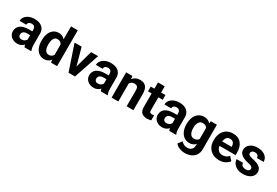

<svg xmlns="http://www.w3.org/2000/svg" viewBox="81 -2011 5029 3480"><g transform="rotate(30 2595.5 -271.0)"><path d="M360.4 0Q351.1 -19 345.7 -49.3Q324.7 -24.9 292 -7.6Q259.3 9.8 211.4 9.8Q161.1 9.8 120.4 -10.7Q79.6 -31.2 55.9 -66.9Q32.2 -102.5 32.2 -148.4Q32.2 -231.4 93.8 -276.6Q155.3 -321.8 276.9 -321.8H339.8V-354.5Q339.8 -392.1 321 -414.6Q302.2 -437 261.2 -437Q225.6 -437 205.3 -419.2Q185.1 -401.4 185.1 -371.1H44.4Q44.4 -416.5 72 -454.3Q99.6 -492.2 150.1 -515.1Q200.7 -538.1 269 -538.1Q330.1 -538.1 378.2 -517.6Q426.3 -497.1 453.9 -456.1Q481.4 -415 481.4 -353.5V-127.4Q481.4 -84 486.8 -56.2Q492.2 -28.3 502.4 -8.3V0ZM242.2 -95.2Q278.3 -95.2 303.7 -111.8Q329.1 -128.4 339.8 -148.9V-242.2H280.8Q224.6 -242.2 199 -218.3Q173.3 -194.3 173.3 -158.2Q173.3 -130.9 191.9 -113Q210.4 -95.2 242.2 -95.2Z M567.9 -257.8V-268.1Q567.9 -348.6 592 -409.4Q616.2 -470.2 662.4 -504.2Q708.5 -538.1 774.4 -538.1Q814.9 -538.1 846.4 -522.9Q877.9 -507.8 901.9 -480.5V-750H1043.5V0H916L909.2 -56.6Q884.8 -25.4 851.1 -7.8Q817.4 9.8 773.4 9.8Q708 9.8 662.1 -25.1Q616.2 -60.1 592 -120.6Q567.9 -181.2 567.9 -257.8ZM708.5 -268.1V-257.8Q708.5 -214.4 718.3 -178.7Q728 -143.1 750 -122.1Q772 -101.1 809.1 -101.1Q843.3 -101.1 866.2 -116.2Q889.2 -131.3 901.9 -157.7V-371.6Q889.2 -397.9 866.5 -412.8Q843.8 -427.7 810.1 -427.7Q772.9 -427.7 750.7 -406.5Q728.5 -385.3 718.5 -349.1Q708.5 -313 708.5 -268.1Z M1252 -528.3 1351.1 -169.4 1449.7 -528.3H1596.7L1418.5 0H1282.7L1104.5 -528.3Z M1957.5 0Q1948.2 -19 1942.9 -49.3Q1921.9 -24.9 1889.2 -7.6Q1856.4 9.8 1808.6 9.8Q1758.3 9.8 1717.5 -10.7Q1676.8 -31.2 1653.1 -66.9Q1629.4 -102.5 1629.4 -148.4Q1629.4 -231.4 1690.9 -276.6Q1752.4 -321.8 1874 -321.8H1937V-354.5Q1937 -392.1 1918.2 -414.6Q1899.4 -437 1858.4 -437Q1822.8 -437 1802.5 -419.2Q1782.2 -401.4 1782.2 -371.1H1641.6Q1641.6 -416.5 1669.2 -454.3Q1696.8 -492.2 1747.3 -515.1Q1797.9 -538.1 1866.2 -538.1Q1927.2 -538.1 1975.3 -517.6Q2023.4 -497.1 2051 -456.1Q2078.6 -415 2078.6 -353.5V-127.4Q2078.6 -84 2084 -56.2Q2089.4 -28.3 2099.6 -8.3V0ZM1839.4 -95.2Q1875.5 -95.2 1900.9 -111.8Q1926.3 -128.4 1937 -148.9V-242.2H1877.9Q1821.8 -242.2 1796.1 -218.3Q1770.5 -194.3 1770.5 -158.2Q1770.5 -130.9 1789.1 -113Q1807.6 -95.2 1839.4 -95.2Z M2414.6 -427.7Q2382.8 -427.7 2360.4 -413.3Q2337.9 -398.9 2324.7 -374.5V0H2184.1V-528.3H2315.9L2320.8 -465.3Q2348.1 -500.5 2387 -519.3Q2425.8 -538.1 2473.6 -538.1Q2523.4 -538.1 2561 -518.8Q2598.6 -499.5 2619.6 -455.3Q2640.6 -411.1 2640.6 -336.9V0H2499V-337.4Q2499 -389.6 2477.1 -408.7Q2455.1 -427.7 2414.6 -427.7Z M3006.3 -528.3V-428.7H2915.5V-159.2Q2915.5 -125 2929.2 -113.8Q2942.9 -102.5 2970.7 -102.5Q2983.9 -102.5 2994.1 -103.8Q3004.4 -105 3012.2 -106.4L3012.7 -2.9Q2994.6 2.9 2973.6 6.3Q2952.6 9.8 2927.2 9.8Q2857.4 9.8 2816.2 -25.6Q2774.9 -61 2774.9 -145V-428.7H2698.7V-528.3H2774.9V-658.7H2915.5V-528.3Z M3391.6 0Q3382.3 -19 3377 -49.3Q3356 -24.9 3323.2 -7.6Q3290.5 9.8 3242.7 9.8Q3192.4 9.8 3151.6 -10.7Q3110.8 -31.2 3087.2 -66.9Q3063.5 -102.5 3063.5 -148.4Q3063.5 -231.4 3125 -276.6Q3186.5 -321.8 3308.1 -321.8H3371.1V-354.5Q3371.1 -392.1 3352.3 -414.6Q3333.5 -437 3292.5 -437Q3256.8 -437 3236.6 -419.2Q3216.3 -401.4 3216.3 -371.1H3075.7Q3075.7 -416.5 3103.3 -454.3Q3130.9 -492.2 3181.4 -515.1Q3231.9 -538.1 3300.3 -538.1Q3361.3 -538.1 3409.4 -517.6Q3457.5 -497.1 3485.1 -456.1Q3512.7 -415 3512.7 -353.5V-127.4Q3512.7 -84 3518.1 -56.2Q3523.4 -28.3 3533.7 -8.3V0ZM3273.4 -95.2Q3309.6 -95.2 3335 -111.8Q3360.4 -128.4 3371.1 -148.9V-242.2H3312Q3255.9 -242.2 3230.2 -218.3Q3204.6 -194.3 3204.6 -158.2Q3204.6 -130.9 3223.1 -113Q3241.7 -95.2 3273.4 -95.2Z M3600.1 -257.8V-268.1Q3600.1 -348.6 3626 -409.4Q3651.9 -470.2 3700 -504.2Q3748 -538.1 3814 -538.1Q3860.8 -538.1 3894 -522.5Q3927.2 -506.8 3949.7 -478L3955.6 -528.3H4083V-17.6Q4083 54.7 4051 105Q4019 155.3 3961.9 181.6Q3904.8 208 3829.1 208Q3796.4 208 3759.3 199.2Q3722.2 190.4 3688.7 171.9Q3655.3 153.3 3632.8 125L3694.8 42Q3719.2 70.3 3751.5 86.2Q3783.7 102.1 3822.8 102.1Q3879.4 102.1 3910.6 71Q3941.9 40 3941.9 -16.6V-46.4Q3918.5 -20 3886.7 -5.1Q3855 9.8 3813 9.8Q3747.6 9.8 3699.7 -25.1Q3651.9 -60.1 3626 -120.6Q3600.1 -181.2 3600.1 -257.8ZM3740.7 -268.1V-257.8Q3740.7 -192.4 3767.1 -146.7Q3793.5 -101.1 3848.6 -101.1Q3882.8 -101.1 3905.8 -114.3Q3928.7 -127.4 3941.9 -150.4V-378.4Q3928.7 -401.9 3906 -414.8Q3883.3 -427.7 3849.6 -427.7Q3794.4 -427.7 3767.6 -381.3Q3740.7 -335 3740.7 -268.1Z M4435.5 9.8Q4353.5 9.8 4294.4 -24.7Q4235.4 -59.1 4203.9 -117.2Q4172.4 -175.3 4172.4 -246.1V-265.6Q4172.4 -345.7 4202.4 -407.2Q4232.4 -468.8 4287.8 -503.4Q4343.3 -538.1 4419.9 -538.1Q4532.2 -538.1 4592.3 -467Q4652.3 -396 4652.3 -279.3V-220.7H4314.9Q4321.8 -167 4355.5 -133.5Q4389.2 -100.1 4444.3 -100.1Q4482.4 -100.1 4515.4 -115Q4548.3 -129.9 4572.3 -160.2L4640.6 -85.9Q4615.7 -49.8 4564.2 -20Q4512.7 9.8 4435.5 9.8ZM4418.5 -428.2Q4372.6 -428.2 4348.1 -397Q4323.7 -365.7 4316.4 -314.5H4514.2V-325.2Q4513.7 -368.7 4490.5 -398.4Q4467.3 -428.2 4418.5 -428.2Z M5018.1 -146Q5018.1 -168.9 4996.8 -185.3Q4975.6 -201.7 4908.7 -215.3Q4855 -227.1 4812.5 -247.1Q4770 -267.1 4745.6 -298.3Q4721.2 -329.6 4721.2 -375Q4721.2 -418.9 4746.3 -456.1Q4771.5 -493.2 4818.8 -515.6Q4866.2 -538.1 4932.1 -538.1Q5000.5 -538.1 5050 -516.1Q5099.6 -494.1 5126.5 -455.8Q5153.3 -417.5 5153.3 -368.7H5012.7Q5012.7 -399.4 4993.2 -420.2Q4973.6 -440.9 4931.6 -440.9Q4896 -440.9 4876 -423.6Q4856 -406.2 4856 -381.8Q4856 -357.9 4877.9 -342.8Q4899.9 -327.6 4955.1 -316.4Q5012.2 -305.2 5057.4 -286.1Q5102.5 -267.1 5128.7 -235.1Q5154.8 -203.1 5154.8 -151.4Q5154.8 -105 5127.4 -68.4Q5100.1 -31.7 5050.3 -11Q5000.5 9.8 4932.6 9.8Q4858.4 9.8 4807.6 -16.6Q4756.8 -43 4730.7 -83.7Q4704.6 -124.5 4704.6 -167.5H4837.9Q4839.8 -124.5 4868.4 -106.2Q4897 -87.9 4935.5 -87.9Q4976.1 -87.9 4997.1 -104.2Q5018.1 -120.6 5018.1 -146Z"/></g></svg>

Font: Vazirmatn RD UI FD
Style: Bold
Weight: 700
Designer: Saber Rastikerdar
Foundry: Saber Rastikerdar
Version: Version 33.003